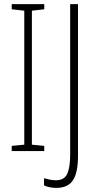

<svg xmlns="http://www.w3.org/2000/svg" viewBox="-20 -734 473 933"><path d="M195 0H37V-25L98 -31V-682L37 -689V-714H195V-689L135 -682V-31L195 -25ZM254 179Q220 179 194 167V132Q208 136 222.5 139Q237 142 252 142Q293 142 307 110Q321 78 321 17V-714H359V24Q359 105 334.5 142Q310 179 254 179Z"/></svg>

Font: Noto Sans Malayalam ExtraCondensed ExtraLight
Style: Regular
Weight: 200
Width: 2
Designer: Jelle Bosma - Monotype Design Team
Foundry: Monotype Imaging Inc.
Version: Version 2.104; ttfautohint (v1.8.4.7-5d5b)